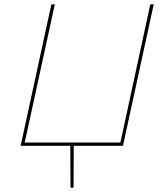

<svg xmlns="http://www.w3.org/2000/svg" viewBox="-20 -678 757 893"><path d="M679 -658H695L552 0H323L322 195H308L307 0H76L219 -658H235L95 -15H540Z"/></svg>

Font: EauTestInfant Thin
Style: Italic
Weight: 250
Italic angle: -12°
Designer: Christian Thalmann (Catharsis Fonts)
Version: Version 0.001;PS 000.001;hotconv 1.0.88;makeotf.lib2.5.64775